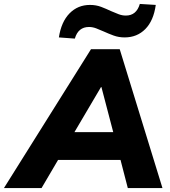

<svg xmlns="http://www.w3.org/2000/svg" viewBox="-80 -955 863 975"><path d="M-60 0 382 -705H528L745 0H569L532 -143H215L131 0ZM433 -513 298 -284H495L435 -513ZM300 -759 219 -765Q231 -844 273 -887Q315 -930 377 -930Q408 -930 434 -920Q460 -910 483 -899Q504 -890 522 -883Q540 -876 559 -876Q613 -876 630 -935L711 -930Q700 -850 658 -807.5Q616 -765 553 -765Q523 -765 497 -774.5Q471 -784 447 -795Q427 -804 408.5 -811Q390 -818 372 -818Q317 -818 300 -759Z"/></svg>

Font: Nunito Sans Black
Style: Italic
Weight: 900
Italic angle: -9°
Designer: Vernon Adams
Foundry: Vernon Adams
Version: Version 3.006; ttfautohint (v1.8.3)